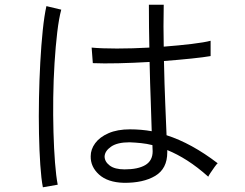

<svg xmlns="http://www.w3.org/2000/svg" viewBox="-20 -779 1040 815"><path d="M505 -3Q437 -5 400.5 -38Q364 -71 365 -116Q365 -145 384 -171Q403 -197 440.5 -213.5Q478 -230 532 -230Q555 -230 578.5 -228Q602 -226 624 -222Q623 -272 620 -347Q617 -422 615 -516Q547 -512 482.5 -510.5Q418 -509 374 -511L369 -577Q410 -573 476.5 -573Q543 -573 614 -577Q613 -620 612.5 -665Q612 -710 612 -759H675Q673 -665 675 -581Q740 -586 794 -592.5Q848 -599 874 -606V-541Q846 -536 793 -530.5Q740 -525 676 -520Q678 -419 681.5 -338.5Q685 -258 687 -205Q793 -171 904 -86Q900 -83 891 -70.5Q882 -58 874 -46Q866 -34 864 -29Q818 -70 775 -97.5Q732 -125 690 -142V-132Q690 -63 639 -32.5Q588 -2 505 -3ZM162 16Q155 -20 151 -79.5Q147 -139 145.5 -211.5Q144 -284 145.5 -362Q147 -440 151 -514Q155 -588 161.5 -650.5Q168 -713 177 -753L240 -738Q230 -701 223 -642Q216 -583 211.5 -511.5Q207 -440 206 -364.5Q205 -289 207 -218Q209 -147 213.5 -89Q218 -31 225 5ZM509 -60Q566 -60 597 -78.5Q628 -97 628 -137Q628 -142 627.5 -148Q627 -154 627 -163Q603 -169 579 -171.5Q555 -174 530 -175Q478 -175 451.5 -156.5Q425 -138 424 -115Q424 -93 445.5 -76.5Q467 -60 509 -60Z"/></svg>

Font: Zen Kaku Gothic New
Style: Regular
Weight: 400
Designer: Yoshimichi Ohira
Foundry: Positype
Version: Version 1.001